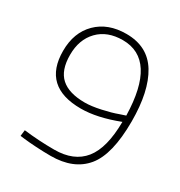

<svg xmlns="http://www.w3.org/2000/svg" viewBox="-162 -784 853 908"><g transform="rotate(30 265.0 -330.5)"><path d="M74 -2 78 -35Q160 -25 244 -25Q351 -25 404 -91Q457 -157 458 -300Q344 -256 256 -256Q47 -256 47 -451Q47 -551 107 -610.5Q167 -670 267 -670Q384 -670 439.5 -579Q495 -488 495 -324Q495 -143 432 -67Q369 9 244 9Q207 9 164.5 6.5Q122 4 98 1ZM258 -290Q293 -290 343.5 -301Q394 -312 426 -324L459 -335Q452 -636 267 -636Q183 -636 134 -585.5Q85 -535 85 -451Q85 -367 128 -328.5Q171 -290 258 -290Z"/></g></svg>

Font: TitilliumText22L Th
Style: Thin
Weight: 100
Designer: Campivisivi
Foundry: Campivisivi
Version: 1.000